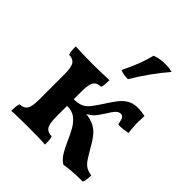

<svg xmlns="http://www.w3.org/2000/svg" viewBox="-202 -844 977 977"><g transform="rotate(45 286.5 -355.5)"><path d="M416 9Q393 -5 376.5 -32.5Q360 -60 346.5 -91.5Q333 -123 317 -151.5Q301 -180 277.5 -198.5Q254 -217 218 -216V-264Q249 -264 268 -272Q287 -280 301.5 -297.5Q316 -315 333 -341Q358 -380 378.5 -408Q399 -436 423 -450Q447 -464 480 -464Q493 -464 508 -462Q523 -460 533 -458Q532 -441 531.5 -420Q531 -399 532.5 -378Q534 -357 537 -340Q523 -336 504 -334Q485 -332 469 -333Q463 -364 457 -372.5Q451 -381 440 -381Q424 -381 411.5 -366.5Q399 -352 383 -325Q370 -305 359.5 -291Q349 -277 335 -267Q321 -257 298 -247L287 -258Q334 -256 362.5 -245Q391 -234 411.5 -211Q432 -188 454 -148Q473 -115 486.5 -95Q500 -75 515.5 -65.5Q531 -56 555 -53Q555 -37 553.5 -23.5Q552 -10 547 0Q529 0 508 0.5Q487 1 464 3Q441 5 416 9ZM35 3Q35 -15 36 -27.5Q37 -40 42 -51Q70 -51 82.5 -69Q95 -87 95 -138V-320Q95 -371 82.5 -389Q70 -407 42 -407Q37 -418 36 -431Q35 -444 35 -461Q57 -460 89.5 -459Q122 -458 157 -458Q191 -458 223.5 -459Q256 -460 278 -461Q278 -444 277 -431Q276 -418 272 -407Q243 -407 230.5 -389Q218 -371 218 -320V-138Q218 -87 230.5 -69Q243 -51 272 -51Q276 -40 277 -27.5Q278 -15 278 3Q256 1 223.5 0.5Q191 0 157 0Q122 0 89.5 0.5Q57 1 35 3ZM341 -531Q326 -530 310.5 -533Q295 -536 285 -541Q309 -589 324 -629Q339 -669 349 -708Q370 -716 391.5 -718.5Q413 -721 432 -720Q443 -720 453.5 -718Q464 -716 472 -714Q437 -674 402.5 -625.5Q368 -577 341 -531Z"/></g></svg>

Font: Vollkorn SemiBold
Style: Regular
Weight: 600
Designer: Friedrich Althausen
Foundry: Friedrich Althausen
Version: Version 5.000